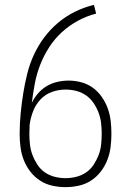

<svg xmlns="http://www.w3.org/2000/svg" viewBox="-20 -763 540 791"><path d="M250 8Q223 8 195.5 2Q168 -4 145 -19Q122 -34 105 -56Q88 -78 78 -103.5Q68 -129 64.5 -156.5Q61 -184 61 -211Q61 -253 65 -294.5Q69 -336 75.5 -377Q82 -418 92 -458.5Q102 -499 119.5 -537Q137 -575 162 -608.5Q187 -642 219 -669Q251 -696 288.5 -714.5Q326 -733 367 -743L376 -707Q337 -697 301 -677.5Q265 -658 235 -630.5Q205 -603 183 -569Q161 -535 146 -497Q131 -459 123.5 -419Q116 -379 111 -339Q121 -360 136.5 -378Q152 -396 172 -408Q192 -420 215.5 -425.5Q239 -431 262 -431Q289 -431 315 -424Q341 -417 362.5 -401.5Q384 -386 399.5 -363.5Q415 -341 424 -316Q433 -291 436 -264.5Q439 -238 439 -211Q439 -184 435.5 -156.5Q432 -129 422 -103.5Q412 -78 395 -56Q378 -34 355 -19Q332 -4 304.5 2Q277 8 250 8ZM250 -29Q272 -29 294 -34.5Q316 -40 334.5 -52.5Q353 -65 365.5 -84Q378 -103 386 -123.5Q394 -144 396.5 -166.5Q399 -189 399 -211Q399 -234 396.5 -256Q394 -278 386 -299Q378 -320 365.5 -338.5Q353 -357 334.5 -370Q316 -383 294 -388.5Q272 -394 250 -394Q221 -394 193.5 -384Q166 -374 146.5 -353Q127 -332 116.5 -305Q106 -278 102 -249Q102 -240 101.5 -230.5Q101 -221 101 -211Q101 -189 103.5 -167Q106 -145 114 -124Q122 -103 134.5 -84Q147 -65 165.5 -52.5Q184 -40 206 -34.5Q228 -29 250 -29Z"/></svg>

Font: Iosevka Term Curly Extralight
Style: Regular
Weight: 200
Designer: Belleve Invis
Foundry: Belleve Invis
Version: Version 32.3.0